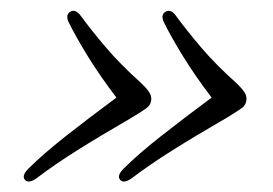

<svg xmlns="http://www.w3.org/2000/svg" viewBox="-20 -410 514 362"><path d="M444 -218Q442.5 -211 435.2 -205.8Q428 -200.5 407.5 -188Q347 -153 304.5 -126.2Q262 -99.5 228.5 -74Q213.5 -63.5 207 -70.5Q199.5 -78 212.5 -91.5Q240 -119 282.5 -152.5Q325 -186 379 -226Q348.5 -266 325.5 -303.2Q302.5 -340.5 288.5 -369Q283 -382 291.5 -387.5Q300.5 -393.5 310 -382.5Q332 -352.5 359 -320.8Q386 -289 426 -253Q439.5 -240 442.8 -232.8Q446 -225.5 444 -218ZM264.5 -218Q263 -211 255.8 -205.8Q248.5 -200.5 228 -188Q167.5 -153 125 -126.2Q82.5 -99.5 49 -74Q34 -63.5 27.5 -70.5Q20 -78 33 -91.5Q60.5 -119 103 -152.5Q145.5 -186 199.5 -226Q169 -266 146 -303.2Q123 -340.5 109 -369Q103.5 -382 112 -387.5Q121 -393.5 130.5 -382.5Q152.5 -352.5 179.5 -320.8Q206.5 -289 246.5 -253Q260 -240 263.2 -232.8Q266.5 -225.5 264.5 -218Z"/></svg>

Font: Fraunces 72pt Soft Light
Style: Italic
Weight: 300
Italic angle: -16°
Version: Version 1.000;[b76b70a41]